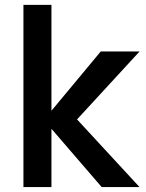

<svg xmlns="http://www.w3.org/2000/svg" viewBox="-20 -760 594 780"><path d="M75.2 0V-740.2H189V-310.1L389.2 -550.8H546.9L293 -274.9L546.9 0H393.1L189 -236.8V0Z"/></svg>

Font: Poppins Medium
Style: Regular
Weight: 500
Designer: Ninad Kale (Devanagari), Jonny Pinhorn (Latin)
Foundry: Indian Type Foundry
Version: 4.004